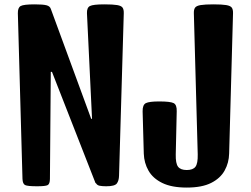

<svg xmlns="http://www.w3.org/2000/svg" viewBox="-20 -845 1138 871"><path d="M148.4 0Q105 0 94 -5.4Q83 -10.7 82 -33.2L61 -784.7Q60.5 -810.1 73.7 -817.6Q86.9 -825.2 138.2 -825.2Q175.3 -825.2 191.2 -821Q207 -816.9 210.9 -803.7L393.6 -306.2H397.5L374.5 -784.7Q373.5 -810.1 387.9 -817.6Q402.3 -825.2 454.1 -825.2Q492.7 -825.2 511.5 -822Q530.3 -818.8 536.1 -810.3Q542 -801.8 541.5 -784.7L520 -47.9Q519.5 -25.4 510 -12.7Q500.5 0 461.9 0Q443.4 0 431.6 -2.4Q419.9 -4.9 415 -14.6L413.6 -13.7L215.8 -519H210.4L206.5 -33.2Q206.1 -10.7 196.5 -5.4Q187 0 148.4 0ZM827.1 5.9Q758.8 5.9 716.3 -14.9Q673.8 -35.6 653.8 -70.6Q633.8 -105.5 632.3 -147.9L627 -339.8Q626.5 -369.6 641.8 -377.2Q657.2 -384.8 702.1 -384.8Q752.9 -384.8 767.8 -377.2Q782.7 -369.6 781.7 -339.8L777.3 -144.5Q776.4 -103.5 787.8 -88.6Q799.3 -73.7 827.1 -73.7Q855.5 -73.7 866.7 -88.6Q877.9 -103.5 877 -144.5L859.4 -784.7Q858.9 -801.8 865 -810.3Q871.1 -818.8 890.4 -822Q909.7 -825.2 948.2 -825.2Q986.8 -825.2 1006.1 -822Q1025.4 -818.8 1031.5 -810.3Q1037.6 -801.8 1037.1 -784.7L1019.5 -148.9Q1018.6 -106.4 999 -71.3Q979.5 -36.1 937.7 -15.1Q896 5.9 827.1 5.9Z"/></svg>

Font: Denk One
Style: Regular
Weight: 400
Designer: Irina Smirnova, Eben Sorkin
Foundry: Sorkin Type Co.f
Version: Version 1.004; ttfautohint (v1.8.4.7-5d5b);gftools[0.9.23]